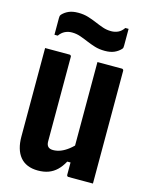

<svg xmlns="http://www.w3.org/2000/svg" viewBox="-139 -1038 878 1134"><g transform="rotate(15 300.0 -471.0)"><path d="M540 0Q515 0 490 0Q465 0 440.5 0Q416 0 391 0Q389 0 387 -0.5Q385 -1 384 -2Q383 -3 382 -4Q381 -5 380.5 -7Q380 -9 380 -11Q380 -97 380 -183Q380 -269 380 -355.5Q380 -442 380 -528Q380 -614 380 -700Q405 -700 429.5 -700Q454 -700 479 -700Q504 -700 529 -700Q533 -700 535 -698.5Q537 -697 538.5 -695Q540 -693 540 -689Q540 -617 540 -544.5Q540 -472 540 -399.5Q540 -327 540 -254.5Q540 -182 540 -110Q540 -80 540 -52Q540 -24 540 0ZM205 10Q169 10 141.5 -1.5Q114 -13 96 -35Q78 -57 69 -88Q60 -119 60 -158Q60 -232 60 -305.5Q60 -379 60 -453Q60 -527 60 -600Q60 -625 60 -650Q60 -675 60 -700Q98 -700 135 -700Q172 -700 209 -700Q213 -700 215 -698.5Q217 -697 218.5 -695Q220 -693 220 -689Q220 -606 220 -518.5Q220 -431 220 -343Q220 -255 220 -172Q220 -151 230 -140.5Q240 -130 261 -130Q284 -130 307 -139Q330 -148 354 -166.5Q378 -185 402 -213V-86H360Q342 -53 320 -32Q298 -11 270 -0.5Q242 10 205 10ZM410 -897Q433 -897 452.5 -906Q472 -915 487 -937H507Q507 -909 507 -882.5Q507 -856 507 -835Q507 -826 506 -821.5Q505 -817 500 -812Q484 -795 461 -785Q438 -775 404 -775Q370 -775 342.5 -783.5Q315 -792 290.5 -802.5Q266 -813 241.5 -821.5Q217 -830 190 -830Q167 -830 147.5 -820.5Q128 -811 113 -790H93Q93 -818 93 -844Q93 -870 93 -892Q93 -900 94 -904.5Q95 -909 100 -915Q116 -932 139 -942Q162 -952 196 -952Q230 -952 257.5 -943.5Q285 -935 309.5 -924.5Q334 -914 358.5 -905.5Q383 -897 410 -897Z"/></g></svg>

Font: Recursive Monospace ExtraBold
Style: Regular
Weight: 800
Version: Version 1.047